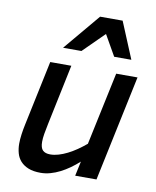

<svg xmlns="http://www.w3.org/2000/svg" viewBox="-87 -833 742 914"><g transform="rotate(10 284.5 -375.5)"><path d="M228 -512.2 167 -220.2Q161.1 -192.9 157.5 -170.9Q153.8 -148.9 153.8 -131.8Q153.8 -102.5 165.8 -90.8Q177.7 -79.1 202.1 -79.1Q221.2 -79.1 241.9 -85.2Q262.7 -91.3 284.2 -102.1Q305.7 -112.8 327.4 -127.7Q349.1 -142.6 370.1 -160.2L444.8 -512.2H547.9L439.9 0H336.9L352.1 -70.8Q331.5 -52.2 309.6 -36.6Q287.6 -21 264.9 -9.5Q242.2 2 218.8 8.5Q195.3 15.1 171.9 15.1Q136.7 15.1 113 5.6Q89.4 -3.9 74.7 -20Q60.1 -36.1 54 -57.9Q47.9 -79.6 47.9 -104Q47.9 -124.5 51.3 -149.4Q54.7 -174.3 60.1 -199.2L126 -512.2ZM421.4 -589.8 364.3 -689.9 263.2 -589.8H174.3L322.3 -766.1H431.2L504.4 -589.8Z"/></g></svg>

Font: Clear Sans Medium
Style: Italic
Weight: 500
Italic angle: -12°
Foundry: Intel Corporation
Version: Version 1.00